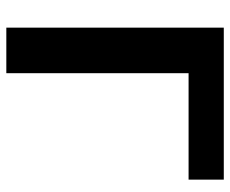

<svg xmlns="http://www.w3.org/2000/svg" viewBox="-80 -648 728 607"><g transform="rotate(90 283.5 -344.0)"><path d="M547.4 -688V-576.7H210.9V-0.5H66.9V-688Z"/></g></svg>

Font: Liberation Sans
Style: Bold
Weight: 700
Designer: Steve Matteson
Foundry: Ascender Corporation
Version: Version 2.1.5